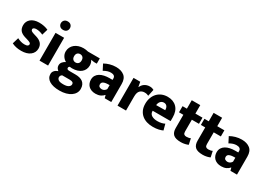

<svg xmlns="http://www.w3.org/2000/svg" viewBox="-1 -1677 3978 2874"><g transform="rotate(30 1988.0 -240.0)"><path d="M354 -357Q327 -370 297 -377.5Q267 -385 239 -385Q213 -385 197 -376Q181 -367 181 -351Q181 -334 196.5 -322.5Q212 -311 258 -298L288 -289Q348 -271 379 -236.5Q410 -202 410 -148Q410 -112 395 -82.5Q380 -53 352.5 -32Q325 -11 286.5 0Q248 11 201 11Q150 11 110.5 2Q71 -7 37 -24L69 -131Q98 -116 129.5 -106.5Q161 -97 194 -97Q232 -97 247.5 -108Q263 -119 263 -134Q263 -143 259.5 -149.5Q256 -156 247 -162Q238 -168 221.5 -173.5Q205 -179 179 -187L148 -196Q89 -215 62 -248.5Q35 -282 35 -339Q35 -372 48 -399.5Q61 -427 85.5 -447.5Q110 -468 145.5 -479.5Q181 -491 227 -491Q273 -491 312.5 -482.5Q352 -474 384 -459Z M513 0V-480H661V0ZM587 -574Q549 -574 529 -595.5Q509 -617 509 -647Q509 -677 529.5 -698.5Q550 -720 587 -720Q624 -720 644.5 -699Q665 -678 665 -647Q665 -616 645 -595Q625 -574 587 -574Z M783 -315Q783 -354 799 -386.5Q815 -419 843.5 -442.5Q872 -466 910.5 -478.5Q949 -491 995 -491Q1012 -491 1034 -488Q1056 -485 1074 -480H1278V-389H1232L1176 -398Q1187 -383 1194.5 -360Q1202 -337 1202 -314Q1202 -276 1188 -245Q1174 -214 1147 -191Q1120 -168 1081 -155.5Q1042 -143 993 -143Q982 -143 972 -144Q962 -145 952 -147Q945 -143 939 -136Q933 -129 933 -118Q933 -105 942.5 -97Q952 -89 981 -89H1082Q1121 -89 1154 -81Q1187 -73 1210.5 -55Q1234 -37 1247 -8.5Q1260 20 1260 60Q1260 99 1241 132Q1222 165 1187.5 189Q1153 213 1103.5 226.5Q1054 240 994 240Q882 240 818 201Q754 162 754 90Q754 58 775.5 33.5Q797 9 836 -5Q824 -13 809 -32.5Q794 -52 794 -81Q794 -115 814.5 -139.5Q835 -164 866 -179Q853 -186 838.5 -198.5Q824 -211 811.5 -228Q799 -245 791 -266.5Q783 -288 783 -315ZM918 21Q906 27 897 39Q888 51 888 69Q888 94 911.5 112Q935 130 998 130Q1057 130 1085.5 110.5Q1114 91 1114 65Q1114 42 1098 31.5Q1082 21 1044 21ZM1058 -317Q1058 -352 1039.5 -370.5Q1021 -389 993 -389Q964 -389 946 -370.5Q928 -352 928 -317Q928 -282 946.5 -263.5Q965 -245 993 -245Q1022 -245 1040 -263.5Q1058 -282 1058 -317Z M1358 -438Q1399 -462 1450.5 -476.5Q1502 -491 1556 -491Q1645 -491 1699 -448Q1753 -405 1753 -311V0H1640L1627 -48H1623Q1603 -22 1567.5 -5.5Q1532 11 1484 11Q1443 11 1412.5 -1Q1382 -13 1362 -33Q1342 -53 1331.5 -80.5Q1321 -108 1321 -139Q1321 -181 1339.5 -211Q1358 -241 1389.5 -260Q1421 -279 1463.5 -288Q1506 -297 1554 -297H1604V-323Q1604 -350 1585 -364.5Q1566 -379 1531 -379Q1501 -379 1472 -370Q1443 -361 1408 -341ZM1605 -207 1572 -206Q1544 -205 1525 -200Q1506 -195 1494.5 -187.5Q1483 -180 1478 -169.5Q1473 -159 1473 -148Q1473 -117 1491.5 -105.5Q1510 -94 1534 -94Q1558 -94 1577.5 -108Q1597 -122 1605 -139Z M1861 0V-480H1977L1992 -396Q2001 -414 2014 -431.5Q2027 -449 2045 -462Q2063 -475 2086.5 -483Q2110 -491 2139 -491Q2161 -491 2179.5 -485.5Q2198 -480 2209 -473L2185 -358Q2174 -364 2157 -369Q2140 -374 2115 -374Q2069 -374 2038.5 -344Q2008 -314 2008 -240V0Z M2665 -197H2355V-193Q2355 -143 2394 -120Q2433 -97 2492 -97Q2533 -97 2564 -105Q2595 -113 2616 -124L2643 -22Q2616 -9 2574.5 1Q2533 11 2473 11Q2419 11 2370.5 -3.5Q2322 -18 2285.5 -48Q2249 -78 2227.5 -124Q2206 -170 2206 -234Q2206 -291 2223.5 -338.5Q2241 -386 2273 -420Q2305 -454 2349.5 -472.5Q2394 -491 2448 -491Q2547 -491 2606 -431Q2665 -371 2665 -260ZM2514 -298Q2514 -315 2510 -331Q2506 -347 2497.5 -359.5Q2489 -372 2475.5 -379.5Q2462 -387 2443 -387Q2408 -387 2385 -362.5Q2362 -338 2358 -296Z M3053 -374H2930V-171Q2930 -138 2944.5 -125Q2959 -112 2985 -112Q3005 -112 3025 -116Q3045 -120 3056 -127L3078 -26Q3061 -17 3026.5 -8.5Q2992 0 2953 0Q2860 0 2821.5 -36Q2783 -72 2783 -145V-374H2708V-480H2783V-626H2930V-480H3053Z M3431 -374H3308V-171Q3308 -138 3322.5 -125Q3337 -112 3363 -112Q3383 -112 3403 -116Q3423 -120 3434 -127L3456 -26Q3439 -17 3404.5 -8.5Q3370 0 3331 0Q3238 0 3199.5 -36Q3161 -72 3161 -145V-374H3086V-480H3161V-626H3308V-480H3431Z M3531 -438Q3572 -462 3623.5 -476.5Q3675 -491 3729 -491Q3818 -491 3872 -448Q3926 -405 3926 -311V0H3813L3800 -48H3796Q3776 -22 3740.5 -5.5Q3705 11 3657 11Q3616 11 3585.5 -1Q3555 -13 3535 -33Q3515 -53 3504.5 -80.5Q3494 -108 3494 -139Q3494 -181 3512.5 -211Q3531 -241 3562.5 -260Q3594 -279 3636.5 -288Q3679 -297 3727 -297H3777V-323Q3777 -350 3758 -364.5Q3739 -379 3704 -379Q3674 -379 3645 -370Q3616 -361 3581 -341ZM3778 -207 3745 -206Q3717 -205 3698 -200Q3679 -195 3667.5 -187.5Q3656 -180 3651 -169.5Q3646 -159 3646 -148Q3646 -117 3664.5 -105.5Q3683 -94 3707 -94Q3731 -94 3750.5 -108Q3770 -122 3778 -139Z"/></g></svg>

Font: Mukta Vaani ExtraBold
Style: Regular
Weight: 800
Designer: Noopur Datye, Girish Dalvi, Yashodeep Gholap, Pallavi Karambelkar
Foundry: Ek Type
Version: Version 2.538;PS 1.000;hotconv 16.6.51;makeotf.lib2.5.65220;